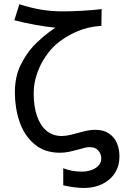

<svg xmlns="http://www.w3.org/2000/svg" viewBox="-20 -734 640 929"><path d="M374 96.5Q415.5 96.5 442.8 78.8Q470 61 470 32Q470 11 455.8 -5.5Q441.5 -22 415 -22Q403.5 -22 391.2 -19.2Q379 -16.5 358.5 -10.5Q329 -2.5 310.5 1.2Q292 5 269.5 5Q195 5 146 -37Q97 -79 74.5 -145.2Q52 -211.5 52 -286.5Q52 -362 79 -417.5Q106 -473 141 -510.5Q162 -533 191 -557.5Q220 -582 248 -600Q202.5 -604.5 149.2 -614.2Q96 -624 49.5 -636L73.5 -713.5Q124.5 -697 174.8 -688Q225 -679 285 -679Q329.5 -679 382.8 -682.2Q436 -685.5 472 -690Q472 -669.5 471 -646.5L470.5 -609Q404.5 -605 348.8 -580.2Q293 -555.5 250.5 -518.5Q224.5 -495.5 199.8 -459.5Q175 -423.5 159 -377.2Q143 -331 143 -282Q143 -219 159 -172.8Q175 -126.5 205.2 -101.2Q235.5 -76 278 -76Q295 -76 313 -79.8Q331 -83.5 356 -90.5Q385 -98.5 403.2 -102.2Q421.5 -106 440.5 -106Q481 -106 507.5 -88Q534 -70 546 -40.8Q558 -11.5 558 23.5Q558 67.5 536.5 102Q515 136.5 476 156Q437 175.5 386 175.5Q364.5 175.5 336.5 171.8Q308.5 168 286 162.5V80Q328.5 96.5 374 96.5Z"/></svg>

Font: JuliaMono Medium
Style: Regular
Weight: 500
Monospace: yes
Designer: cormullion
Foundry: corm
Version: Version 0.054; ttfautohint (v1.8.4)